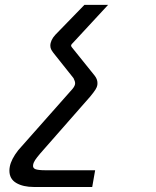

<svg xmlns="http://www.w3.org/2000/svg" viewBox="-20 -570 640 786"><path d="M18.5 128.5Q18.5 121.5 20 113Q25.5 82 55 44.5L267.5 -195.5Q277.5 -206 282.5 -213.8Q287.5 -221.5 287.5 -229.5Q287.5 -237 281 -250L207 -343Q195 -357.5 190.5 -365.5Q186 -373.5 186 -382.5Q186 -405 206.5 -427.5L325.5 -550H422.5L279 -395Q276.5 -392.5 274 -389.8Q271.5 -387 271 -383Q271 -380.5 274.5 -376L367 -261Q379 -246 379 -230Q379 -224.5 378.5 -222Q377.5 -214 370.8 -203.2Q364 -192.5 350 -175.5L145 58Q130.5 75 123.8 85.2Q117 95.5 115.5 105.5Q113.5 118 125 122.5Q136.5 127 167.5 127H369.5L357.5 195.5H119.5Q74.5 195.5 46.5 179Q18.5 162.5 18.5 128.5Z"/></svg>

Font: JuliaMono Light
Style: Italic
Weight: 300
Italic angle: -9°
Monospace: yes
Designer: cormullion
Foundry: corm
Version: Version 0.054; ttfautohint (v1.8.4)